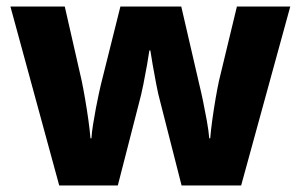

<svg xmlns="http://www.w3.org/2000/svg" viewBox="-20 -570 924 590"><path d="M473 -255Q466 -280 460 -312Q454 -344 449 -372Q444 -400 442 -415H439Q437 -400 432 -371.5Q427 -343 420.5 -310.5Q414 -278 406 -249L342 0H162L12 -550H179L231 -322Q236 -298 241.5 -266Q247 -234 251.5 -202Q256 -170 258 -145H261Q262 -163 266 -187.5Q270 -212 274.5 -236.5Q279 -261 283.5 -281Q288 -301 290 -310L350 -550H537L593 -308Q598 -288 604 -259Q610 -230 615.5 -199.5Q621 -169 623 -145H626Q628 -170 632.5 -202.5Q637 -235 642.5 -267Q648 -299 653 -322L708 -550H872L721 0H538Z"/></svg>

Font: Noto Sans Khmer ExtraBold
Style: Regular
Weight: 800
Version: Version 2.003